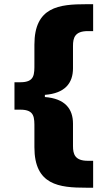

<svg xmlns="http://www.w3.org/2000/svg" viewBox="-20 -749 521 913"><path d="M48.8 -357.9V-227.5H76.7C146 -227.5 143.6 -189.9 143.6 -137.7V-48.8C143.6 131.3 261.2 143.6 390.6 143.6H422.9V15.6H397.9C335.9 15.6 327.1 -16.1 327.1 -54.7V-161.1C327.1 -231 289.6 -280.3 193.4 -287.6V-297.9C289.6 -305.2 327.1 -354.5 327.1 -424.3V-530.8C327.1 -569.3 335.9 -601.1 397.9 -601.1H422.9V-729H390.6C261.2 -729 143.6 -716.8 143.6 -536.6V-447.8C143.6 -395.5 146 -357.9 76.7 -357.9Z"/></svg>

Font: Wand UI Pro Black
Style: Regular
Weight: 900
Designer: Andreas Faust
Version: Version 1.003;FEAKit 1.0